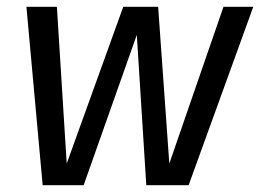

<svg xmlns="http://www.w3.org/2000/svg" viewBox="-20 -547 768 567"><path d="M537 0H412L384 -444L227 0H106L58 -527H148L177 -64L344 -527H447L480 -64L640 -527H728Z"/></svg>

Font: FiraGO
Style: Italic
Weight: 400
Italic angle: -8°
Designer: bBox Type GmbH
Foundry: bBox Type GmbH
Version: Version 1.001